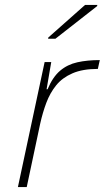

<svg xmlns="http://www.w3.org/2000/svg" viewBox="-20 -763 427 783"><path d="M53 0 162 -510H189L170 -399H174Q195 -449 225 -474.5Q255 -500 295.5 -509Q336 -518 387 -518L379 -482Q317 -482 275.5 -464Q234 -446 209 -415Q184 -384 169 -344Q154 -304 144 -259L89 0ZM176 -605 177 -610 327 -743H377L376 -738L206 -605Z"/></svg>

Font: Saira SemiExpanded Thin
Style: Italic
Weight: 250
Width: 6
Italic angle: -12°
Designer: Hector Gatti with collaboration of the Omnibus-Type team
Foundry: Omnibus-Type
Version: Version 1.101